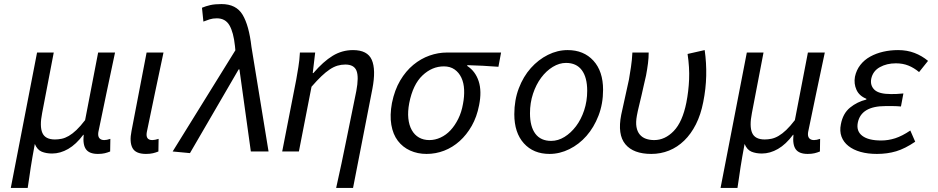

<svg xmlns="http://www.w3.org/2000/svg" viewBox="-20 -744 4606 943"><path d="M33 179 162 -486H244L187 -189Q174 -124 188 -91.5Q202 -59 250 -59Q266 -59 283 -62.5Q300 -66 318 -76.5Q336 -87 355.5 -105.5Q375 -124 398 -154L462 -486H545Q524 -387 502.5 -285Q481 -183 463 -95Q460 -75 468 -65.5Q476 -56 492 -56Q504 -56 522 -62L521 0Q509 5 495 8.5Q481 12 461 12Q419 12 402.5 -10.5Q386 -33 391 -82H389Q354 -35 315 -12.5Q276 10 236 10Q207 10 185 1Q163 -8 151 -37Q144 -1 139.5 26.5Q135 54 131 78L124 126Q120 150 116 179Z M697 12Q646 12 630.5 -17.5Q615 -47 626 -101L700 -486H783Q762 -387 740.5 -285Q719 -183 701 -95Q694 -56 728 -56Q740 -56 759 -62L758 0Q746 5 731.5 8.5Q717 12 697 12Z M913 8 828 0 1136 -497 1134 -518Q1127 -585 1107 -619.5Q1087 -654 1045 -654Q1025 -654 1009.5 -649Q994 -644 979 -638L972 -706Q991 -714 1013 -719Q1035 -724 1068 -724Q1140 -724 1171.5 -671.5Q1203 -619 1215 -514L1299 0H1212L1156 -403H1152Z M1631 179Q1658 59 1683 -66Q1709 -191 1730 -297Q1743 -366 1731 -396.5Q1719 -427 1676 -427Q1656 -427 1637.5 -421.5Q1619 -416 1599.5 -403Q1580 -390 1558.5 -369.5Q1537 -349 1510 -318L1448 0H1366L1435 -353Q1440 -382 1445.5 -415Q1451 -448 1453 -486H1528L1516 -385H1519Q1568 -442 1614 -470Q1660 -498 1714 -498Q1785 -498 1806 -450Q1827 -402 1809 -308L1714 179Z M2075 12Q2031 12 1994.5 -4.5Q1958 -21 1934 -52.5Q1910 -84 1902 -131Q1894 -178 1905 -238Q1918 -302 1945.5 -348.5Q1973 -395 2010 -425.5Q2047 -456 2089.5 -471Q2132 -486 2175 -486H2441L2428 -416Q2386 -419 2351.5 -421Q2317 -423 2275 -424V-420Q2315 -394 2331 -345Q2347 -296 2333 -227Q2322 -170 2297 -126Q2272 -82 2237.5 -51Q2203 -20 2161.5 -4Q2120 12 2075 12ZM2089 -56Q2117 -56 2144 -68.5Q2171 -81 2192.5 -104Q2214 -127 2230.5 -160Q2247 -193 2254 -234Q2261 -270 2259.5 -303.5Q2258 -337 2246 -362.5Q2234 -388 2212.5 -403Q2191 -418 2160 -418Q2102 -418 2055 -373.5Q2008 -329 1990 -238Q1982 -196 1985.5 -162.5Q1989 -129 2002.5 -105Q2016 -81 2038 -68.5Q2060 -56 2089 -56Z M2679 12Q2600 12 2553 -40Q2506 -92 2506 -183Q2506 -252 2528 -310Q2550 -368 2587 -409.5Q2624 -451 2671 -474.5Q2718 -498 2768 -498Q2847 -498 2894.5 -446Q2942 -394 2942 -303Q2942 -234 2919.5 -176Q2897 -118 2860.5 -76.5Q2824 -35 2776.5 -11.5Q2729 12 2679 12ZM2687 -52Q2721 -52 2752.5 -71.5Q2784 -91 2809 -124Q2834 -157 2849 -202Q2864 -247 2864 -298Q2864 -364 2837.5 -399.5Q2811 -435 2760 -435Q2727 -435 2695 -415.5Q2663 -396 2638 -362.5Q2613 -329 2598 -284Q2583 -239 2583 -188Q2583 -122 2609.5 -87Q2636 -52 2687 -52Z M3179 12Q3091 12 3051.5 -35.5Q3012 -83 3031 -180Q3040 -224 3050 -266.5Q3060 -309 3069 -353Q3074 -382 3079 -415Q3084 -448 3086 -486H3166Q3166 -460 3162.5 -432.5Q3159 -405 3153 -373Q3148 -352 3142.5 -327.5Q3137 -303 3131 -276.5Q3125 -250 3118.5 -224Q3112 -198 3108 -176Q3102 -143 3106 -120.5Q3110 -98 3122 -83.5Q3134 -69 3152.5 -62.5Q3171 -56 3193 -56Q3246 -56 3289 -100.5Q3332 -145 3351 -240Q3362 -296 3364.5 -354Q3367 -412 3357 -479L3441 -498Q3450 -435 3448.5 -371.5Q3447 -308 3434 -243Q3422 -181 3398 -133.5Q3374 -86 3340.5 -53.5Q3307 -21 3266 -4.5Q3225 12 3179 12Z M3519 179 3648 -486H3730L3673 -189Q3660 -124 3674 -91.5Q3688 -59 3736 -59Q3752 -59 3769 -62.5Q3786 -66 3804 -76.5Q3822 -87 3841.5 -105.5Q3861 -124 3884 -154L3948 -486H4031Q4010 -387 3988.5 -285Q3967 -183 3949 -95Q3946 -75 3954 -65.5Q3962 -56 3978 -56Q3990 -56 4008 -62L4007 0Q3995 5 3981 8.5Q3967 12 3947 12Q3905 12 3888.5 -10.5Q3872 -33 3877 -82H3875Q3840 -35 3801 -12.5Q3762 10 3722 10Q3693 10 3671 1Q3649 -8 3637 -37Q3630 -1 3625.5 26.5Q3621 54 3617 78L3610 126Q3606 150 3602 179Z M4287 12Q4242 12 4206.5 2Q4171 -8 4147 -27Q4123 -46 4113 -73Q4103 -100 4110 -134Q4120 -187 4155 -215.5Q4190 -244 4235 -255V-259Q4200 -273 4186.5 -303Q4173 -333 4179 -367Q4186 -400 4205.5 -425Q4225 -450 4254 -466Q4283 -482 4318 -490Q4353 -498 4391 -498Q4435 -498 4471.5 -484Q4508 -470 4538 -445L4494 -390Q4469 -411 4441.5 -422Q4414 -433 4380 -433Q4335 -433 4301 -414Q4267 -395 4259 -357Q4253 -324 4275 -303Q4297 -282 4356 -282Q4370 -282 4384 -282.5Q4398 -283 4417 -285L4405 -221Q4383 -223 4365 -223H4329Q4209 -223 4193 -141Q4185 -100 4215 -77Q4245 -54 4308 -54Q4343 -54 4377 -65Q4411 -76 4451 -103L4475 -48Q4425 -14 4381.5 -1Q4338 12 4287 12Z"/></svg>

Font: Matigon Symbol
Style: Regular
Weight: 400
Designer: Paul D. Hunt
Foundry: Adobe Systems Incorporated
Version: Version 2.021;PS 2.000;hotconv 1.0.86;makeotf.lib2.5.63406